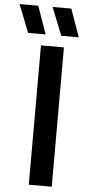

<svg xmlns="http://www.w3.org/2000/svg" viewBox="-132 -982 453 1016"><g transform="rotate(5 94.0 -474.0)"><path d="M61.5 0V-740H183.5V0ZM164 -800 105 -948H204.5L257 -800ZM-12 -800 -70.5 -948H29L81 -800Z"/></g></svg>

Font: Encode Sans SC Condensed SemiBold
Style: Regular
Weight: 600
Width: 3
Designer: Multiple Designers
Foundry: Impallari Type
Version: Version 3.002